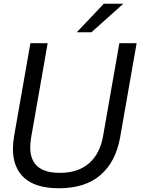

<svg xmlns="http://www.w3.org/2000/svg" viewBox="-20 -993 760 1023"><path d="M49 -199Q49 -231 55 -267L142 -763H234L146 -261Q141 -229 141 -208Q141 -72 298 -72Q397 -72 455 -123.5Q513 -175 529 -267L616 -763H708L620 -261Q597 -131 515.5 -60.5Q434 10 294 10Q171 10 110 -44.5Q49 -99 49 -199ZM467 -821H389L533 -973H637Z"/></svg>

Font: Open Sauce Sans
Style: Italic
Weight: 400
Italic angle: -10°
Designer: Alfredo Marco Pradil
Foundry: Creative Sauce Fz LLC
Version: Version 1.477